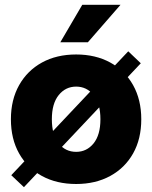

<svg xmlns="http://www.w3.org/2000/svg" viewBox="-20 -754 633 799"><path d="M296.9 11.7Q215.8 11.7 154.8 -21.5Q93.8 -54.7 59.6 -115.2Q25.4 -175.8 25.4 -257.8Q25.4 -338.9 59.6 -399.7Q93.8 -460.4 154.8 -493.9Q215.8 -527.3 296.9 -527.3Q377.4 -527.3 438.7 -493.9Q500 -460.4 533.9 -399.7Q567.9 -338.9 567.9 -257.8Q567.9 -175.8 533.9 -115.5Q500 -55.2 438.7 -21.7Q377.4 11.7 296.9 11.7ZM296.9 -122.1Q340.8 -122.1 369.4 -157.2Q397.9 -192.4 397.9 -257.8Q397.9 -323.2 369.4 -358.4Q340.8 -393.6 296.9 -393.6Q252.9 -393.6 224.4 -358.4Q195.8 -323.2 195.8 -257.8Q195.8 -192.4 224.1 -157.2Q252.4 -122.1 296.9 -122.1ZM79.6 24.9 26.9 -24.9 513.7 -540.5 565.9 -490.7ZM231 -578.1 322.3 -733.9H481.4L345.7 -578.1Z"/></svg>

Font: Inter Display ExtraBold
Style: Regular
Weight: 800
Designer: Rasmus Andersson
Foundry: rsms
Version: Version 4.000;git-a52131595